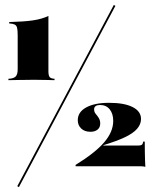

<svg xmlns="http://www.w3.org/2000/svg" viewBox="-20 -704 637 786"><path d="M14.5 -375.8V-381.5Q35.5 -382.3 44 -390.7Q52.4 -399.2 52.4 -420.2V-558.9Q52.4 -579.8 50 -589.9Q47.6 -600 39.9 -603.6Q32.3 -607.3 17.7 -608.1V-613.7Q79 -615.3 114.9 -620.6Q150.8 -625.8 178.2 -638.7V-412.9Q178.2 -394.4 183.5 -388.3Q188.7 -382.3 203.2 -381.5V-375.8Q187.9 -376.6 173 -376.6Q158.1 -376.6 145.2 -377Q132.3 -377.4 119.4 -377.4Q105.6 -377.4 89.9 -377Q74.2 -376.6 56 -376.6Q37.9 -376.6 14.5 -375.8ZM57.3 62.1 50.8 58.1 446 -683.9 452.4 -679.8ZM575 -21Q567.7 -23.4 554 -23.4H289.5V-29Q369.4 -78.2 406.5 -121.4Q443.5 -164.5 443.5 -208.9Q443.5 -238.7 429 -256.5Q414.5 -274.2 389.5 -274.2Q378.2 -274.2 371.8 -269.8Q365.3 -265.3 365.3 -256.5Q365.3 -245.2 371.8 -237.9Q378.2 -230.6 384.3 -221Q390.3 -211.3 390.3 -198.4Q390.3 -182.3 379.4 -173.4Q368.5 -164.5 350 -164.5Q326.6 -164.5 312.5 -177.8Q298.4 -191.1 298.4 -212.1Q298.4 -245.2 332.7 -264.1Q366.9 -283.1 426.6 -283.1Q488.7 -283.1 523 -265.7Q557.3 -248.4 557.3 -216.9Q557.3 -195.2 541.1 -176.6Q525 -158.1 490.7 -141.9Q456.5 -125.8 403.2 -109.7V-108.1H545.2Q556.5 -108.1 560.9 -111.7Q565.3 -115.3 566.1 -124.2H572.6Q572.6 -100 573 -80.6Q573.4 -61.3 573.8 -46.8Q574.2 -32.3 575 -21Z"/></svg>

Font: Playfair 144pt SemiCondensed Black
Style: Regular
Weight: 900
Width: 4
Designer: Claus Eggers Sørensen
Foundry: Claus Eggers Sørensen
Version: Version 2.203